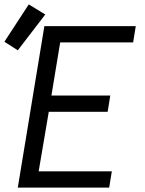

<svg xmlns="http://www.w3.org/2000/svg" viewBox="-41 -854 661 874"><path d="M40 0 161 -735H577L565 -661H233L193 -419H461L449 -345H181L135 -74H468L456 0ZM40 -625 -21 -664 90 -834 165 -788Z"/></svg>

Font: Iosevka Curly Extended Oblique
Style: Regular
Weight: 400
Width: 7
Italic angle: -9°
Monospace: yes
Designer: Belleve Invis
Foundry: Belleve Invis
Version: Version 11.1.0; ttfautohint (v1.8.3)